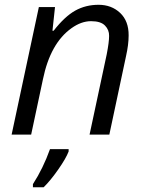

<svg xmlns="http://www.w3.org/2000/svg" viewBox="-20 -565 617 806"><path d="M438 -414.1Q438.5 -439.5 420.9 -457.5Q403.3 -476.1 362.3 -476.1Q321.3 -476.1 280.3 -446.8Q191.4 -383.8 160.2 -231.9L110.8 0H28.8L143.1 -535.2H210.9L200.2 -436H205.1Q252 -496.1 295.9 -520.5Q339.8 -544.9 393.6 -544.9Q448.2 -544.9 484.4 -510.7Q520.5 -476.6 520 -416Q520 -377.4 508.8 -328.1L439 0H356L428.2 -337.9Q438 -388.7 438 -414.1ZM268.1 61V70.8Q257.3 99.6 224.1 147Q190.9 194.3 163.1 221.2H118.2V208Q161.1 141.6 189.9 61Z"/></svg>

Font: OpenSans-Italic
Style: Italic
Weight: 400
Italic angle: -12°
Foundry: Ascender Corporation
Version: Version 1.10